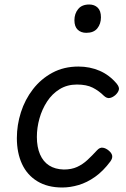

<svg xmlns="http://www.w3.org/2000/svg" viewBox="-20 -815 562 854"><path d="M257 19Q192 19 146.5 -8.5Q101 -36 78 -85.5Q55 -135 55 -201Q55 -259 73 -315.5Q91 -372 126.5 -418Q162 -464 213 -491.5Q264 -519 329 -519Q379 -519 422.5 -500.5Q466 -482 499 -443Q512 -427 508.5 -415Q505 -403 493 -392Q480 -381 467.5 -379Q455 -377 442 -389Q420 -411 392.5 -425Q365 -439 322 -439Q279 -439 245.5 -418.5Q212 -398 189.5 -363.5Q167 -329 155.5 -288Q144 -247 144 -206Q144 -161 158 -128.5Q172 -96 198.5 -79Q225 -62 264 -61Q298 -61 323 -72.5Q348 -84 369 -103.5Q390 -123 412 -147Q424 -160 437.5 -158Q451 -156 464 -145Q477 -134 479 -122.5Q481 -111 471 -97Q439 -54 403 -28.5Q367 -3 329.5 8Q292 19 257 19ZM364 -669Q340 -669 325.5 -683Q311 -697 311 -725Q311 -754 327.5 -774.5Q344 -795 377 -795Q400 -795 414.5 -781Q429 -767 429 -738Q429 -709 413 -689Q397 -669 364 -669Z"/></svg>

Font: Playwrite ZA
Style: Regular
Weight: 400
Designer: Veronika Burian, José Scaglione
Foundry: TypeTogether
Version: Version 1.002